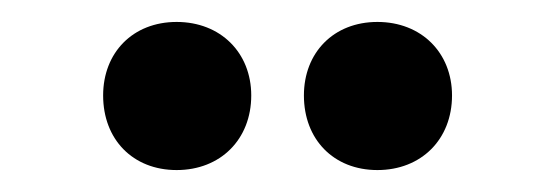

<svg xmlns="http://www.w3.org/2000/svg" viewBox="-20 -671 505 175"><path d="M141 -651C101 -651 74 -623 74 -584C74 -544 101 -516 141 -516C181 -516 209 -544 209 -584C209 -623 181 -651 141 -651ZM324 -651C284 -651 257 -623 257 -584C257 -544 284 -516 324 -516C364 -516 392 -544 392 -584C392 -623 364 -651 324 -651Z"/></svg>

Font: Gully Medium
Style: Regular
Weight: 500
Designer: jaikishan Patel
Foundry: MagicType
Version: Version 1.000;Glyphs 3.2 (3242)